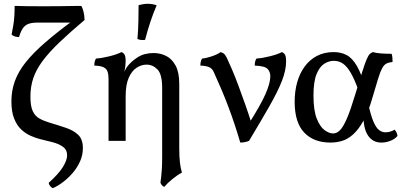

<svg xmlns="http://www.w3.org/2000/svg" viewBox="-20 -741 2131 1010"><path d="M258 249Q250 245 244 238Q238 231 236 221Q288 174 310.5 138Q333 102 333 76Q333 46 309.5 30Q286 14 252.5 6Q219 -2 188 -10Q165 -16 139.5 -27.5Q114 -39 91.5 -60Q69 -81 54.5 -117Q40 -153 40 -208Q40 -264 58 -314Q76 -364 115 -413Q154 -462 216 -516Q278 -570 365 -634L362 -622H175Q148 -622 130 -615.5Q112 -609 100.5 -592.5Q89 -576 80 -546Q70 -546 59 -549Q48 -552 41 -559Q46 -584 50 -608Q54 -632 55.5 -657Q57 -682 57 -710Q79 -709 121.5 -708.5Q164 -708 211 -708Q255 -708 294.5 -708.5Q334 -709 364 -709.5Q394 -710 408 -710Q415 -697 419.5 -679Q424 -661 425 -636Q348 -571 293.5 -519Q239 -467 205 -421.5Q171 -376 155.5 -331Q140 -286 140 -233Q140 -182 152.5 -156Q165 -130 187.5 -117.5Q210 -105 240 -96Q287 -82 327 -68.5Q367 -55 391.5 -31.5Q416 -8 416 38Q416 74 401.5 107Q387 140 363.5 167.5Q340 195 312.5 216Q285 237 258 249Z M844 242Q836 239 831 232.5Q826 226 824 220Q826 205 828 188Q830 171 831.5 146.5Q833 122 833 85V-279Q833 -350 808.5 -375.5Q784 -401 751 -401Q724 -401 698.5 -384.5Q673 -368 657 -331.5Q641 -295 641 -234V0H551V-325Q551 -348 546 -363.5Q541 -379 525 -387Q509 -395 476 -396Q476 -407 478 -416Q480 -425 485 -433Q516 -435 556 -445Q596 -455 619 -467Q630 -463 635.5 -453Q641 -443 641 -419Q641 -411 639.5 -396Q638 -381 634 -364Q637 -369 640 -375.5Q643 -382 649 -390Q668 -416 703 -439Q738 -462 788 -462Q824 -462 854.5 -446.5Q885 -431 904 -395.5Q923 -360 923 -299V40Q923 84 926.5 114Q930 144 937 167Q914 179 887.5 200.5Q861 222 844 242ZM743 -531Q730 -530 721 -531Q712 -532 703 -536Q707 -583 708 -628Q709 -673 709 -714Q721 -717 733 -719Q745 -721 757 -721Q783 -721 804 -713Q786 -671 771.5 -627.5Q757 -584 743 -531Z M1244 9Q1229 -42 1213.5 -88.5Q1198 -135 1181 -180Q1164 -225 1145 -270Q1126 -315 1104 -363Q1096 -381 1079.5 -388Q1063 -395 1034 -396Q1034 -407 1036 -416Q1038 -425 1043 -433Q1066 -435 1095 -445Q1124 -455 1141 -467Q1155 -462 1160 -457Q1165 -452 1173 -437Q1184 -414 1200.5 -375.5Q1217 -337 1235 -288.5Q1253 -240 1271.5 -187.5Q1290 -135 1305 -86H1286Q1351 -188 1376.5 -246Q1402 -304 1402 -340Q1402 -363 1387.5 -378.5Q1373 -394 1320 -396Q1320 -407 1322 -416Q1324 -425 1329 -433Q1360 -435 1400 -445Q1440 -455 1463 -467Q1473 -463 1479 -453.5Q1485 -444 1485 -418Q1485 -372 1463.5 -316.5Q1442 -261 1398.5 -184.5Q1355 -108 1290 0Q1281 4 1268.5 6.5Q1256 9 1244 9Z M1719 9Q1630 9 1580 -44Q1530 -97 1530 -206Q1530 -260 1543 -307Q1556 -354 1582 -390Q1608 -426 1646.5 -446.5Q1685 -467 1736 -467Q1773 -467 1803 -451.5Q1833 -436 1857.5 -394Q1882 -352 1905 -271L1866 -265Q1846 -321 1826.5 -355.5Q1807 -390 1785.5 -405.5Q1764 -421 1736 -421Q1710 -421 1685.5 -405.5Q1661 -390 1645 -350.5Q1629 -311 1629 -238Q1629 -160 1646.5 -116.5Q1664 -73 1688 -56Q1712 -39 1732 -39Q1752 -39 1769 -56.5Q1786 -74 1805 -118Q1824 -162 1848 -242Q1872 -320 1886 -364.5Q1900 -409 1909 -429.5Q1918 -450 1925 -457Q1932 -464 1942 -467Q1957 -462 1983.5 -460Q2010 -458 2040 -458Q2043 -450 2044 -439.5Q2045 -429 2045 -415Q2025 -413 2012.5 -406.5Q2000 -400 1990 -381.5Q1980 -363 1969 -327Q1958 -291 1940 -230Q1918 -152 1891.5 -105Q1865 -58 1836.5 -33Q1808 -8 1778.5 0.5Q1749 9 1719 9ZM1986 9Q1942 9 1917 -26.5Q1892 -62 1892 -130L1917 -195Q1931 -132 1945 -100Q1959 -68 1974.5 -56.5Q1990 -45 2008 -45Q2033 -45 2056 -59Q2069 -44 2071 -26Q2058 -10 2034.5 -0.5Q2011 9 1986 9Z"/></svg>

Font: Vollkorn
Style: Regular
Weight: 400
Designer: Friedrich Althausen
Foundry: Friedrich Althausen
Version: Version 4.104